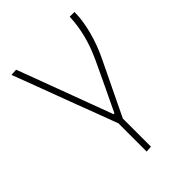

<svg xmlns="http://www.w3.org/2000/svg" viewBox="-202 -592 882 882"><g transform="rotate(-45 239.0 -151.0)"><path d="M223 194Q223 148 223 104.2Q223 60.5 223 10.5Q213.5 -14.5 204.2 -39.5Q195 -64.5 185.5 -89.5Q176 -114.5 166.8 -139Q157.5 -163.5 148.5 -187L115.5 -275Q95.5 -328.5 74.5 -384.5Q53.5 -440.5 33 -494L65 -496Q92.5 -422.5 125 -335.5Q157.5 -248.5 186.5 -170.5L237 -35H242.5Q271 -94.5 298.5 -152Q326 -209.5 353.5 -268.5Q381.5 -329 395.2 -383.8Q409 -438.5 411 -494H442Q442 -464.5 437.2 -433.8Q432.5 -403 424.2 -372.5Q416 -342 404.8 -312Q393.5 -282 380 -254Q364.5 -221 348.5 -188.5Q332.5 -156 316.8 -123Q301 -90 285 -57Q269 -24 253 9.5Q253 59.5 253 102.5Q253 145.5 253 192Z"/></g></svg>

Font: Commissioner Thin
Style: Regular
Weight: 100
Designer: Kostas Bartsokas
Foundry: Kostas Bartsokas
Version: Version 1.001;gftools[0.9.23]